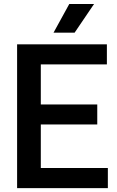

<svg xmlns="http://www.w3.org/2000/svg" viewBox="-20 -968 604 988"><path d="M68 0V-740H530V-636.5H190V-430.5H480.5V-327.5H190V-103.5H535V0ZM255.5 -800 336.5 -947.5H464L364 -800Z"/></svg>

Font: Encode Sans Semi Condensed SemiBold
Style: Regular
Weight: 600
Width: 4
Designer: Multiple Designers
Foundry: Impallari Type
Version: Version 3.000; ttfautohint (v1.8.3) -l 8 -r 50 -G 200 -x 14 